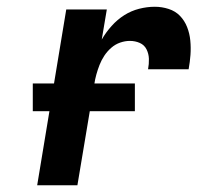

<svg xmlns="http://www.w3.org/2000/svg" viewBox="-20 -548 640 568"><path d="M90 0 176 -520H296L281 -431Q293 -452 310 -471Q327 -490 347.5 -503Q368 -516 391.5 -522Q415 -528 438 -528Q459 -528 479 -521.5Q499 -515 512.5 -501Q526 -487 533.5 -468Q541 -449 543 -428Q545 -407 543.5 -386Q542 -365 538 -343H418Q421 -359 420.5 -374Q420 -389 413.5 -402Q407 -415 393.5 -421Q380 -427 364 -427Q350 -427 335.5 -422Q321 -417 309 -406.5Q297 -396 288.5 -383Q280 -370 274.5 -356Q269 -342 265 -327.5Q261 -313 259 -299L209 0ZM77 -219V-301H379V-219Z"/></svg>

Font: Iosevka SS04 Extended Oblique
Style: Bold
Weight: 700
Width: 7
Italic angle: -9°
Monospace: yes
Designer: Belleve Invis
Foundry: Belleve Invis
Version: Version 19.0.0; ttfautohint (v1.8.4)